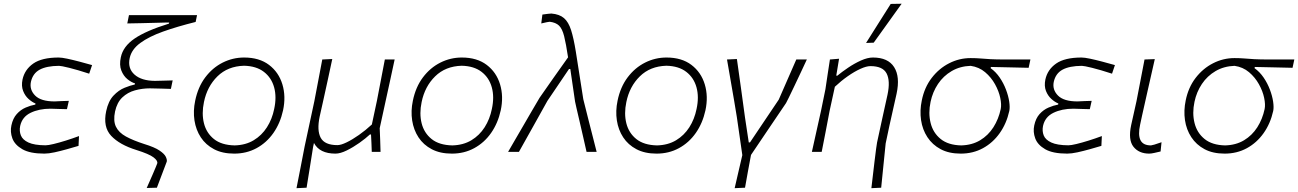

<svg xmlns="http://www.w3.org/2000/svg" viewBox="-20 -813 6950 1028"><path d="M217.5 9.5Q140.5 9.5 99.8 -14Q59 -37.5 46.2 -72.2Q33.5 -107 41 -141.5Q49 -179.5 69.8 -202.5Q90.5 -225.5 117.2 -237Q144 -248.5 169 -253L170 -259Q152 -266 133 -283Q114 -300 103.8 -326.2Q93.5 -352.5 100.5 -387Q112 -440.5 158.2 -472.8Q204.5 -505 294 -505Q310 -505 339.8 -498.8Q369.5 -492.5 404.8 -483.2Q440 -474 473 -464.5L457.5 -418.5Q394.5 -439 351 -449.8Q307.5 -460.5 296 -460.5Q229.5 -460 192.5 -440Q155.5 -420 145.5 -374.5Q137 -333 168 -301.5Q199 -270 272.5 -270Q290.5 -271 310.2 -271.8Q330 -272.5 348.5 -273L338.5 -228.5Q318 -229 299.2 -229.5Q280.5 -230 250.5 -231Q189 -231 143.8 -209Q98.5 -187 88 -138.5Q82.5 -111.5 91.8 -88Q101 -64.5 132.2 -50Q163.5 -35.5 223.5 -35Q238 -35 267 -42Q296 -49 332 -60.2Q368 -71.5 403 -84.5L400.5 -32Q372 -23.5 338.2 -14Q304.5 -4.5 272.5 2.5Q240.5 9.5 217.5 9.5Z M765.5 193.5Q771 181 780.2 160.2Q789.5 139.5 798.8 117.8Q808 96 814.8 80Q821.5 64 822 61.5Q825.5 47.5 802 29.5Q778.5 11.5 710 -10Q620 -38 575.2 -85.8Q530.5 -133.5 548.5 -218Q560 -272 587.8 -301.2Q615.5 -330.5 647.2 -343.2Q679 -356 701.5 -360.5L703 -366.5Q683.5 -372 662.2 -389.2Q641 -406.5 629.5 -435.8Q618 -465 627 -506.5Q639 -564.5 700.5 -606.5Q762 -648.5 884.5 -686.5L886 -692.5H874.5Q855.5 -692 818.2 -691Q781 -690 738.8 -689Q696.5 -688 661.5 -687.5L670.5 -732H1035L1027.5 -695.5Q929 -671 853.2 -644Q777.5 -617 731 -582.8Q684.5 -548.5 674.5 -502.5Q662.5 -447.5 699.8 -414Q737 -380.5 809.5 -380Q829 -380.5 857.2 -381.2Q885.5 -382 904.5 -382.5L895 -337Q871.5 -338 847.2 -338.5Q823 -339 783 -340Q741.5 -340 702.5 -329.2Q663.5 -318.5 635 -291.5Q606.5 -264.5 596 -216Q585.5 -166 600.8 -134.5Q616 -103 654.5 -82Q693 -61 752 -42Q807.5 -25 833.8 -7.2Q860 10.5 867.5 26Q875 41.5 873 52Q858.5 90 843.5 129.8Q828.5 169.5 820 192Z M1234 9.5Q1171 9.5 1126.2 -14Q1081.5 -37.5 1055.2 -77.5Q1029 -117.5 1021.2 -168.2Q1013.5 -219 1025 -273.5Q1040 -347 1079 -398.8Q1118 -450.5 1172.2 -477.8Q1226.5 -505 1287 -505Q1368.5 -505 1420.5 -465.5Q1472.5 -426 1492 -361.2Q1511.5 -296.5 1495.5 -222Q1480.5 -153.5 1444 -101.2Q1407.5 -49 1353.8 -19.8Q1300 9.5 1234 9.5ZM1236.5 -34.5Q1295 -36 1338.2 -62Q1381.5 -88 1409.2 -131.5Q1437 -175 1448 -229.5Q1462 -293.5 1447.8 -345.2Q1433.5 -397 1393 -428.2Q1352.5 -459.5 1286.5 -461Q1199.5 -458.5 1144.2 -404.2Q1089 -350 1072 -266.5Q1059 -205 1072 -153Q1085 -101 1125.5 -68.5Q1166 -36 1236.5 -34.5Z M1567.5 194.5Q1578.5 139 1588.8 86.2Q1599 33.5 1611 -28.5L1663 -271Q1675 -333 1685 -386.5Q1695 -440 1705.5 -494.5L1759 -497Q1747 -441.5 1735.5 -387.5Q1724 -333.5 1710.5 -273.5L1691.5 -188.5Q1676 -114.5 1697.2 -75.2Q1718.5 -36 1786.5 -36Q1805.5 -36 1836 -50.8Q1866.5 -65.5 1902 -90.5Q1937.5 -115.5 1971 -146.5L1998 -273Q2009.5 -333.5 2019.8 -386.5Q2030 -439.5 2040.5 -494.5H2093Q2081 -438.5 2069.5 -385.5Q2058 -332.5 2044.5 -271L2013 -126.5Q2014.5 -93.5 2015.5 -64.8Q2016.5 -36 2017.5 0H1970.5Q1970 -23 1968.8 -46.2Q1967.5 -69.5 1966.5 -93H1960.5Q1938 -72 1904.5 -48.2Q1871 -24.5 1836.5 -7.5Q1802 9.5 1776 9.5Q1691 9.5 1661 -47.5L1656.5 -27Q1647.5 31 1639 83.5Q1630.5 136 1621.5 192Z M2399.5 9.5Q2336.5 9.5 2291.8 -14Q2247 -37.5 2220.8 -77.5Q2194.5 -117.5 2186.8 -168.2Q2179 -219 2190.5 -273.5Q2205.5 -347 2244.5 -398.8Q2283.5 -450.5 2337.8 -477.8Q2392 -505 2452.5 -505Q2534 -505 2586 -465.5Q2638 -426 2657.5 -361.2Q2677 -296.5 2661 -222Q2646 -153.5 2609.5 -101.2Q2573 -49 2519.2 -19.8Q2465.5 9.5 2399.5 9.5ZM2402 -34.5Q2460.5 -36 2503.8 -62Q2547 -88 2574.8 -131.5Q2602.5 -175 2613.5 -229.5Q2627.5 -293.5 2613.2 -345.2Q2599 -397 2558.5 -428.2Q2518 -459.5 2452 -461Q2365 -458.5 2309.8 -404.2Q2254.5 -350 2237.5 -266.5Q2224.5 -205 2237.5 -153Q2250.5 -101 2291 -68.5Q2331.5 -36 2402 -34.5Z M2700.5 0Q2716.5 -28 2738 -64.8Q2759.5 -101.5 2781.8 -140Q2804 -178.5 2823.5 -212Q2843 -245.5 2855.5 -266.5Q2868 -287.5 2869 -289.5Q2905.5 -342.5 2943.5 -396Q2981.5 -449.5 3021.5 -506Q3010.5 -579.5 3000.5 -619.2Q2990.5 -659 2973.2 -675.8Q2956 -692.5 2923.5 -696.5Q2916 -696.5 2878 -687.5L2884 -735Q2899 -737 2912.2 -738.8Q2925.5 -740.5 2932 -740.5Q2975.5 -737 2999.8 -716Q3024 -695 3037.8 -651.5Q3051.5 -608 3063 -537L3103 -282Q3119.5 -216 3131.5 -168.5Q3143.5 -121 3153.8 -81.2Q3164 -41.5 3174.5 0H3120.5Q3113 -33.5 3102.8 -78Q3092.5 -122.5 3082.8 -164.8Q3073 -207 3066.2 -236.2Q3059.5 -265.5 3059 -269L3033.5 -443.5H3026.5L2911 -273Q2871.5 -202.5 2833.8 -134.5Q2796 -66.5 2758.5 0Z M3495.5 9.5Q3432.5 9.5 3387.8 -14Q3343 -37.5 3316.8 -77.5Q3290.5 -117.5 3282.8 -168.2Q3275 -219 3286.5 -273.5Q3301.5 -347 3340.5 -398.8Q3379.5 -450.5 3433.8 -477.8Q3488 -505 3548.5 -505Q3630 -505 3682 -465.5Q3734 -426 3753.5 -361.2Q3773 -296.5 3757 -222Q3742 -153.5 3705.5 -101.2Q3669 -49 3615.2 -19.8Q3561.5 9.5 3495.5 9.5ZM3498 -34.5Q3556.5 -36 3599.8 -62Q3643 -88 3670.8 -131.5Q3698.5 -175 3709.5 -229.5Q3723.5 -293.5 3709.2 -345.2Q3695 -397 3654.5 -428.2Q3614 -459.5 3548 -461Q3461 -458.5 3405.8 -404.2Q3350.5 -350 3333.5 -266.5Q3320.5 -205 3333.5 -153Q3346.5 -101 3387 -68.5Q3427.5 -36 3498 -34.5Z M3913.5 194.5Q3923.5 150 3933.5 107.8Q3943.5 65.5 3954.5 17.5Q3947.5 -31.5 3939.8 -85Q3932 -138.5 3925 -187.5L3910.5 -275Q3901 -329.5 3891.5 -385Q3882 -440.5 3872.5 -494.5L3925.5 -497Q3935.5 -427 3947.2 -342.2Q3959 -257.5 3969 -183L3989 -50.5H3995.5Q4034.5 -109 4072.8 -165.5Q4111 -222 4149.5 -279.5Q4195.5 -385.5 4243.5 -494.5H4300Q4286.5 -465.5 4268.5 -427Q4250.5 -388.5 4232.8 -351.5Q4215 -314.5 4202.8 -289.2Q4190.5 -264 4188.5 -261Q4141.5 -192 4095 -122.8Q4048.5 -53.5 4001 16.5Q3992 64 3984.5 105.2Q3977 146.5 3969 192Z M4645.5 194.5Q4648.5 169.5 4653 130.8Q4657.5 92 4662.2 52.5Q4667 13 4670.8 -15.8Q4674.5 -44.5 4676 -50.5Q4690 -117.5 4704.5 -181.8Q4719 -246 4732 -306.5Q4747.5 -380.5 4727 -419.8Q4706.5 -459 4640.5 -459Q4619 -459 4587 -444.5Q4555 -430 4519.2 -405Q4483.5 -380 4450 -348.5L4422 -220Q4410.5 -159.5 4400.5 -107.2Q4390.5 -55 4379.5 0H4327Q4339.5 -56.5 4351 -108.2Q4362.5 -160 4376 -220.5L4399.5 -335.5Q4405 -373.5 4411.2 -414Q4417.5 -454.5 4423.5 -494.5L4472.5 -498.5L4457.5 -408H4463.5Q4487 -427.5 4520.5 -450.2Q4554 -473 4589.5 -489Q4625 -505 4654 -505Q4734.5 -505 4767.2 -453.8Q4800 -402.5 4780.5 -311.5Q4769 -259 4759 -215.5Q4749 -172 4742 -139.5L4722 -45Q4716 14.5 4710 73Q4704 131.5 4698 192ZM4617 -583Q4650.5 -636.5 4683.5 -688.5Q4716.5 -740.5 4749 -792L4807.5 -793Q4771 -742 4733 -689Q4695 -636 4658 -584.5Z M5124 9.5Q5061 9.5 5016.5 -14.2Q4972 -38 4945.5 -78.5Q4919 -119 4911.5 -170Q4904 -221 4915.5 -275.5Q4929.5 -345 4968.5 -395.8Q5007.5 -446.5 5061.8 -474.2Q5116 -502 5177 -502Q5206 -502 5229 -500Q5252 -498 5282.5 -496.2Q5313 -494.5 5365.5 -494.5H5497L5487.5 -450Q5441 -451 5391.2 -452.2Q5341.5 -453.5 5285.5 -454.5L5284 -448Q5312 -428 5332.8 -397.5Q5353.5 -367 5366.2 -333.2Q5379 -299.5 5383.5 -269Q5388 -238.5 5384 -219Q5369 -151.5 5332.5 -100Q5296 -48.5 5242.8 -19.5Q5189.5 9.5 5124 9.5ZM5126.5 -34.5Q5184.5 -36 5227.8 -62Q5271 -88 5298.8 -131.5Q5326.5 -175 5338 -229Q5343 -253 5335.5 -289Q5328 -325 5307.5 -362Q5287 -399 5254.5 -426.5Q5222 -454 5177 -460.5Q5120 -458.5 5075.5 -432.5Q5031 -406.5 5002.2 -363.5Q4973.5 -320.5 4962.5 -268Q4949.5 -207 4962.8 -154.2Q4976 -101.5 5016.5 -68.8Q5057 -36 5126.5 -34.5Z M5694 9.5Q5617 9.5 5576.2 -14Q5535.5 -37.5 5522.8 -72.2Q5510 -107 5517.5 -141.5Q5525.5 -179.5 5546.2 -202.5Q5567 -225.5 5593.8 -237Q5620.5 -248.5 5645.5 -253L5646.5 -259Q5628.5 -266 5609.5 -283Q5590.5 -300 5580.2 -326.2Q5570 -352.5 5577 -387Q5588.5 -440.5 5634.8 -472.8Q5681 -505 5770.5 -505Q5786.5 -505 5816.2 -498.8Q5846 -492.5 5881.2 -483.2Q5916.5 -474 5949.5 -464.5L5934 -418.5Q5871 -439 5827.5 -449.8Q5784 -460.5 5772.5 -460.5Q5706 -460 5669 -440Q5632 -420 5622 -374.5Q5613.5 -333 5644.5 -301.5Q5675.5 -270 5749 -270Q5767 -271 5786.8 -271.8Q5806.5 -272.5 5825 -273L5815 -228.5Q5794.5 -229 5775.8 -229.5Q5757 -230 5727 -231Q5665.5 -231 5620.2 -209Q5575 -187 5564.5 -138.5Q5559 -111.5 5568.2 -88Q5577.5 -64.5 5608.8 -50Q5640 -35.5 5700 -35Q5714.5 -35 5743.5 -42Q5772.5 -49 5808.5 -60.2Q5844.5 -71.5 5879.5 -84.5L5877 -32Q5848.5 -23.5 5814.8 -14Q5781 -4.5 5749 2.5Q5717 9.5 5694 9.5Z M6133 9.5Q6078 9.5 6048.8 -27.2Q6019.5 -64 6036.5 -143.5Q6045 -183.5 6051.8 -212Q6058.5 -240.5 6065 -271.5Q6077 -334 6087.2 -386.5Q6097.5 -439 6108 -494.5L6163 -496.5Q6142 -404.5 6124.5 -326.5Q6107 -248.5 6095 -195L6084.5 -146Q6072.5 -91 6086.2 -62.8Q6100 -34.5 6142.5 -34.5Q6146 -34.5 6161 -38.8Q6176 -43 6199 -51.5L6194 -2Q6177 2 6160.2 5.8Q6143.5 9.5 6133 9.5Z M6537 9.5Q6474 9.5 6429.5 -14.2Q6385 -38 6358.5 -78.5Q6332 -119 6324.5 -170Q6317 -221 6328.5 -275.5Q6342.5 -345 6381.5 -395.8Q6420.5 -446.5 6474.8 -474.2Q6529 -502 6590 -502Q6619 -502 6642 -500Q6665 -498 6695.5 -496.2Q6726 -494.5 6778.5 -494.5H6910L6900.5 -450Q6854 -451 6804.2 -452.2Q6754.5 -453.5 6698.5 -454.5L6697 -448Q6725 -428 6745.8 -397.5Q6766.5 -367 6779.2 -333.2Q6792 -299.5 6796.5 -269Q6801 -238.5 6797 -219Q6782 -151.5 6745.5 -100Q6709 -48.5 6655.8 -19.5Q6602.5 9.5 6537 9.5ZM6539.5 -34.5Q6597.5 -36 6640.8 -62Q6684 -88 6711.8 -131.5Q6739.5 -175 6751 -229Q6756 -253 6748.5 -289Q6741 -325 6720.5 -362Q6700 -399 6667.5 -426.5Q6635 -454 6590 -460.5Q6533 -458.5 6488.5 -432.5Q6444 -406.5 6415.2 -363.5Q6386.5 -320.5 6375.5 -268Q6362.5 -207 6375.8 -154.2Q6389 -101.5 6429.5 -68.8Q6470 -36 6539.5 -34.5Z"/></svg>

Font: Commissioner Loud ExtraLight
Style: Italic
Weight: 200
Italic angle: -12°
Designer: Kostas Bartsokas
Foundry: Kostas Bartsokas
Version: Version 1.000; ttfautohint (v1.8.3)